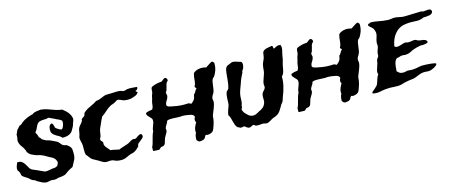

<svg xmlns="http://www.w3.org/2000/svg" viewBox="-46 -1018 3566 1515"><g transform="rotate(-15 1737.5 -260.0)"><path d="M349.6 -408.2Q358.4 -404.3 361.3 -397.9Q364.3 -391.6 365.7 -384.8Q367.2 -377.9 369.1 -371.1Q371.1 -364.3 378.9 -360.4Q380.9 -358.4 385.7 -355.5Q390.6 -352.5 396.5 -349.1Q402.3 -345.7 407.7 -343.3Q413.1 -340.8 416 -341.8Q421.9 -342.8 426.8 -350.6Q431.6 -358.4 435.1 -368.7Q438.5 -378.9 439.5 -389.6Q440.4 -400.4 438.5 -407.2Q436.5 -410.2 427.7 -415.5Q418.9 -420.9 414.1 -422.9Q400.4 -427.7 388.7 -434.6Q377 -441.4 363.3 -446.3Q357.4 -448.2 351.1 -452.6Q344.7 -457 338.9 -457Q335 -458 330.1 -455.6Q325.2 -453.1 320.3 -453.1Q314.5 -452.1 306.2 -452.6Q297.9 -453.1 289.1 -452.1Q280.3 -451.2 271 -449.2Q261.7 -447.3 254.9 -442.4Q242.2 -431.6 236.8 -418.5Q231.4 -405.3 222.7 -388.7Q220.7 -384.8 215.8 -379.9Q210.9 -375 210.9 -368.2Q210.9 -364.3 214.4 -361.3Q217.8 -358.4 219.7 -352.5Q222.7 -346.7 223.6 -340.3Q224.6 -334 226.6 -329.1Q229.5 -326.2 232.4 -323.7Q235.4 -321.3 237.3 -319.3Q240.2 -316.4 241.7 -312.5Q243.2 -308.6 246.1 -306.6Q251 -303.7 263.2 -296.4Q275.4 -289.1 286.1 -287.1Q304.7 -283.2 319.8 -274.9Q335 -266.6 349.6 -260.7Q360.4 -255.9 366.7 -249.5Q373 -243.2 377.9 -236.8Q382.8 -230.5 388.2 -224.6Q393.6 -218.8 403.3 -215.8Q408.2 -213.9 412.1 -213.9Q416 -213.9 420.9 -211.9Q425.8 -210 430.7 -205.6Q435.5 -201.2 441.4 -196.3Q445.3 -192.4 448.7 -188Q452.1 -183.6 454.1 -179.7Q457 -173.8 458 -164.6Q459 -155.3 459 -149.4Q460 -126 458 -112.3Q456.1 -98.6 451.2 -86.9Q446.3 -75.2 439 -63.5Q431.6 -51.8 422.9 -33.2Q410.2 -27.3 396.5 -20Q382.8 -12.7 373 -4.9Q368.2 -1 359.4 4.9Q350.6 10.7 343.8 12.7Q330.1 17.6 310.5 18.6Q291 19.5 274.4 25.4Q264.6 28.3 251.5 26.4Q238.3 24.4 227.5 25.4Q214.8 27.3 206.1 29.8Q197.3 32.2 185.5 30.3Q171.9 28.3 155.3 20Q138.7 11.7 126 3.9Q121.1 2 118.2 -1.5Q115.2 -4.9 110.4 -7.8Q103.5 -11.7 96.7 -13.2Q89.8 -14.6 84 -19.5Q78.1 -24.4 73.2 -28.8Q68.4 -33.2 63.5 -38.1Q51.8 -45.9 37.6 -54.2Q23.4 -62.5 17.6 -71.3Q13.7 -76.2 13.2 -84.5Q12.7 -92.8 8.8 -100.6Q6.8 -107.4 2 -112.3Q-2.9 -117.2 -3.9 -122.1Q-6.8 -135.7 -1 -152.3Q4.9 -168.9 9.8 -180.7Q28.3 -183.6 40.5 -177.2Q52.7 -170.9 61.5 -160.2Q70.3 -149.4 77.1 -136.2Q84 -123 90.8 -113.3Q98.6 -100.6 115.2 -93.8Q131.8 -86.9 147.5 -80.1Q153.3 -77.1 158.7 -74.7Q164.1 -72.3 168.9 -70.3Q181.6 -65.4 190.9 -60.1Q200.2 -54.7 210.9 -53.7Q220.7 -53.7 230 -55.2Q239.3 -56.6 251 -58.6Q262.7 -62.5 274.4 -62Q286.1 -61.5 296.9 -66.4Q309.6 -71.3 311.5 -78.1Q313.5 -85 320.3 -96.7Q316.4 -115.2 311.5 -123Q306.6 -130.9 293.9 -141.6Q289.1 -145.5 282.7 -147.9Q276.4 -150.4 271.5 -153.3Q251 -166 226.6 -178.7Q202.1 -191.4 172.9 -196.3Q154.3 -202.1 134.3 -212.4Q114.3 -222.7 105.5 -240.2Q102.5 -244.1 102.1 -248Q101.6 -252 99.6 -256.8Q91.8 -276.4 77.6 -293.9Q63.5 -311.5 58.6 -334Q56.6 -340.8 57.6 -348.1Q58.6 -355.5 60.1 -362.3Q61.5 -369.1 62.5 -377Q63.5 -384.8 61.5 -393.6Q65.4 -397.5 66.4 -401.4Q67.4 -405.3 69.3 -409.2Q73.2 -415 74.7 -421.4Q76.2 -427.7 83 -433.6Q89.8 -439.5 94.2 -445.8Q98.6 -452.1 103.5 -456.1Q106.4 -458 110.4 -458.5Q114.3 -459 117.2 -460.9Q122.1 -463.9 126 -468.3Q129.9 -472.7 134.8 -476.6Q154.3 -491.2 178.7 -501.5Q203.1 -511.7 228.5 -517.6Q232.4 -522.5 241.2 -525.9Q250 -529.3 260.3 -530.8Q270.5 -532.2 280.3 -533.2Q290 -534.2 296.9 -535.2Q327.1 -531.2 345.2 -525.4Q363.3 -519.5 379.4 -513.2Q395.5 -506.8 414.1 -501Q432.6 -495.1 461.9 -491.2Q473.6 -482.4 486.8 -470.2Q500 -458 509.8 -443.4Q519.5 -428.7 523.9 -412.6Q528.3 -396.5 521.5 -379.9Q516.6 -370.1 513.7 -357.9Q510.7 -345.7 504.9 -335.9Q500 -328.1 494.6 -317.4Q489.3 -306.6 482.4 -299.8Q468.8 -286.1 447.3 -280.3Q425.8 -274.4 405.3 -276.4Q399.4 -286.1 387.2 -293Q375 -299.8 362.8 -307.1Q350.6 -314.5 340.3 -323.7Q330.1 -333 327.1 -346.7Q324.2 -363.3 328.6 -381.8Q333 -400.4 349.6 -408.2Z M1078.1 -511.7Q1080.1 -501 1073.7 -493.7Q1067.4 -486.3 1057.6 -484.4Q1059.6 -477.5 1064.5 -476.1Q1069.3 -474.6 1071.3 -469.7Q1063.5 -454.1 1045.4 -446.8Q1027.3 -439.5 1007.8 -434.6Q996.1 -432.6 982.9 -432.6Q969.7 -432.6 958 -434.6Q941.4 -437.5 926.8 -445.8Q912.1 -454.1 898.4 -452.1Q894.5 -451.2 890.1 -447.3Q885.7 -443.4 880.9 -441.4Q871.1 -434.6 856.9 -430.2Q842.8 -425.8 835 -420.9Q812.5 -408.2 793 -389.6Q773.4 -371.1 752 -357.4Q744.1 -341.8 736.8 -326.7Q729.5 -311.5 721.7 -292Q717.8 -283.2 713.4 -273.9Q709 -264.6 707 -255.9Q705.1 -247.1 703.6 -234.4Q702.1 -221.7 699.2 -210.9Q697.3 -203.1 692.9 -197.3Q688.5 -191.4 689.5 -182.6Q691.4 -174.8 697.8 -169.9Q704.1 -165 706.1 -158.2Q708 -154.3 706.5 -149.9Q705.1 -145.5 706.1 -140.6Q710 -124 723.1 -110.4Q736.3 -96.7 745.1 -84Q765.6 -82 781.7 -77.6Q797.9 -73.2 815.4 -70.3Q832 -78.1 849.1 -83Q866.2 -87.9 885.7 -94.7Q900.4 -99.6 914.6 -109.9Q928.7 -120.1 944.3 -122.1Q947.3 -122.1 951.2 -120.6Q955.1 -119.1 958 -120.1Q965.8 -121.1 971.7 -126Q977.5 -130.9 983.9 -135.3Q990.2 -139.6 997.6 -142.6Q1004.9 -145.5 1014.6 -143.6Q1024.4 -127 1018.1 -117.2Q1011.7 -107.4 1000 -99.1Q988.3 -90.8 977.1 -81.1Q965.8 -71.3 965.8 -55.7Q957 -45.9 944.3 -35.2Q931.6 -24.4 915 -17.6Q908.2 -15.6 900.9 -14.2Q893.6 -12.7 887.7 -10.7Q867.2 -2.9 849.6 5.9Q832 14.6 805.7 13.7Q790 13.7 777.3 10.7Q766.6 8.8 757.3 3.9Q748 -1 737.3 -2.9Q723.6 -4.9 710 -2.9Q696.3 -1 684.6 -2.9Q672.9 -4.9 660.2 -12.2Q647.5 -19.5 635.7 -27.3Q623 -34.2 611.8 -40.5Q600.6 -46.9 589.8 -52.7Q577.1 -61.5 568.8 -74.7Q560.5 -87.9 548.8 -98.6Q543.9 -118.2 544.9 -137.2Q545.9 -156.2 544.9 -175.8Q543.9 -193.4 538.6 -211.9Q533.2 -230.5 535.2 -245.1Q537.1 -252 540 -259.8Q543 -267.6 543.9 -276.4Q545.9 -290 548.3 -301.3Q550.8 -312.5 556.6 -323.2Q560.5 -330.1 565.9 -335.9Q571.3 -341.8 576.7 -347.7Q582 -353.5 585.9 -360.4Q589.8 -367.2 590.8 -377.9Q596.7 -385.7 605 -389.6Q613.3 -393.6 618.2 -401.4Q621.1 -406.2 621.1 -411.1Q621.1 -416 625 -420.9Q629.9 -426.8 639.6 -433.6Q649.4 -440.4 656.2 -445.3Q675.8 -456.1 697.3 -465.3Q718.8 -474.6 737.3 -488.3Q749 -488.3 760.3 -491.7Q771.5 -495.1 781.7 -499.5Q792 -503.9 802.7 -508.3Q813.5 -512.7 825.2 -514.6Q835.9 -515.6 848.6 -515.1Q861.3 -514.6 873 -515.6Q890.6 -516.6 908.7 -517.1Q926.8 -517.6 941.4 -515.6Q948.2 -514.6 955.1 -511.2Q961.9 -507.8 969.7 -507.8Q976.6 -507.8 983.9 -510.7Q991.2 -513.7 998 -514.6Q1017.6 -516.6 1038.1 -515.1Q1058.6 -513.7 1078.1 -511.7Z M1715.8 -538.1Q1716.8 -504.9 1708.5 -479.5Q1700.2 -454.1 1686.5 -433.6Q1682.6 -428.7 1677.7 -425.3Q1672.9 -421.9 1670.9 -417Q1665 -406.2 1663.6 -393.1Q1662.1 -379.9 1659.2 -365.2Q1657.2 -352.5 1655.8 -339.4Q1654.3 -326.2 1649.4 -314.5Q1646.5 -306.6 1643.1 -302.2Q1639.6 -297.9 1636.7 -292.5Q1633.8 -287.1 1631.3 -280.8Q1628.9 -274.4 1628.9 -262.7Q1628.9 -258.8 1630.4 -253.9Q1631.8 -249 1631.8 -246.1Q1630.9 -221.7 1619.6 -194.3Q1608.4 -167 1598.6 -141.6Q1595.7 -133.8 1595.7 -125.5Q1595.7 -117.2 1593.8 -106.4Q1592.8 -97.7 1589.4 -85Q1585.9 -72.3 1581.5 -59.1Q1577.1 -45.9 1572.3 -34.2Q1567.4 -22.5 1562.5 -17.6Q1558.6 -13.7 1551.3 -9.8Q1543.9 -5.9 1535.6 -3.9Q1527.3 -2 1519.5 -2Q1511.7 -2 1505.9 -5.9Q1498 -2.9 1494.1 8.3Q1490.2 19.5 1479.5 25.4Q1473.6 28.3 1460 30.8Q1446.3 33.2 1440.4 31.2Q1434.6 29.3 1430.7 24.4Q1426.8 19.5 1421.9 14.6Q1421.9 -2 1424.3 -16.6Q1426.8 -31.2 1433.6 -41Q1430.7 -65.4 1438.5 -85.4Q1446.3 -105.5 1457 -122.1Q1449.2 -129.9 1450.2 -143.1Q1451.2 -156.2 1458 -164.1Q1457 -173.8 1450.2 -179.7Q1443.4 -185.5 1433.1 -188.5Q1422.9 -191.4 1411.1 -192.9Q1399.4 -194.3 1389.6 -196.3Q1372.1 -198.2 1364.3 -197.8Q1356.4 -197.3 1342.8 -196.3Q1327.1 -196.3 1313 -197.3Q1298.8 -198.2 1285.6 -198.7Q1272.5 -199.2 1260.3 -198.2Q1248 -197.3 1237.3 -191.4Q1236.3 -182.6 1232.4 -175.8Q1228.5 -168.9 1224.1 -162.6Q1219.7 -156.2 1216.3 -148.9Q1212.9 -141.6 1211.9 -132.8Q1211.9 -129.9 1213.4 -126Q1214.8 -122.1 1213.9 -119.1Q1211.9 -105.5 1198.7 -86.4Q1185.5 -67.4 1180.7 -45.9Q1178.7 -35.2 1174.3 -24.4Q1169.9 -13.7 1161.1 -8.8Q1156.2 -5.9 1150.4 -5.9Q1144.5 -5.9 1139.6 -3.9Q1131.8 0 1128.4 5.4Q1125 10.7 1117.2 12.7Q1114.3 12.7 1106.9 12.2Q1099.6 11.7 1092.3 11.7Q1085 11.7 1078.6 11.2Q1072.3 10.7 1070.3 8.8Q1068.4 2.9 1069.8 -4.9Q1071.3 -12.7 1069.3 -19.5Q1076.2 -32.2 1081.1 -48.3Q1085.9 -64.5 1089.8 -80.6Q1093.8 -96.7 1098.6 -111.8Q1103.5 -127 1110.4 -139.6Q1110.4 -152.3 1113.8 -163.6Q1117.2 -174.8 1121.6 -185.1Q1126 -195.3 1128.9 -206.1Q1131.8 -216.8 1130.9 -228.5Q1129.9 -237.3 1123.5 -244.1Q1117.2 -251 1109.9 -258.3Q1102.5 -265.6 1096.7 -273.4Q1090.8 -281.2 1091.8 -291Q1093.8 -294.9 1101.1 -297.9Q1108.4 -300.8 1116.7 -302.7Q1125 -304.7 1133.3 -305.7Q1141.6 -306.6 1146.5 -307.6Q1155.3 -319.3 1157.2 -334Q1159.2 -348.6 1161.1 -363.3Q1163.1 -374 1166.5 -382.8Q1169.9 -391.6 1171.9 -405.3Q1172.9 -413.1 1176.3 -419.9Q1179.7 -426.8 1181.6 -434.6Q1184.6 -447.3 1184.1 -458.5Q1183.6 -469.7 1190.4 -480.5Q1204.1 -488.3 1227.5 -494.6Q1251 -501 1268.6 -501Q1275.4 -501 1280.3 -504.9Q1285.2 -508.8 1290 -513.2Q1294.9 -517.6 1300.3 -520.5Q1305.7 -523.4 1311.5 -522.5Q1316.4 -521.5 1320.8 -515.1Q1325.2 -508.8 1325.2 -503.9Q1326.2 -496.1 1320.3 -491.7Q1314.5 -487.3 1311.5 -481.4Q1306.6 -470.7 1303.2 -454.1Q1299.8 -437.5 1294.9 -423.8Q1293 -419.9 1290 -416.5Q1287.1 -413.1 1286.1 -410.2Q1285.2 -402.3 1288.6 -392.6Q1292 -382.8 1288.1 -373Q1284.2 -358.4 1273.9 -344.2Q1263.7 -330.1 1263.7 -309.6Q1268.6 -301.8 1278.3 -298.3Q1288.1 -294.9 1297.9 -293Q1319.3 -288.1 1346.2 -284.2Q1373 -280.3 1400.4 -280.3Q1415 -280.3 1429.7 -281.2Q1444.3 -282.2 1456.1 -271.5Q1473.6 -283.2 1482.9 -295.9Q1492.2 -308.6 1496.1 -336.9Q1506.8 -344.7 1512.2 -357.4Q1517.6 -370.1 1528.3 -377.9Q1527.3 -382.8 1522.5 -386.2Q1517.6 -389.6 1517.6 -396.5Q1516.6 -400.4 1519.5 -403.3Q1522.5 -406.2 1524.4 -411.1Q1530.3 -433.6 1531.2 -454.6Q1532.2 -475.6 1540 -501Q1557.6 -517.6 1585.4 -522.9Q1613.3 -528.3 1644.5 -518.6Q1658.2 -526.4 1672.4 -536.6Q1686.5 -546.9 1699.2 -551.8Q1706.1 -549.8 1709 -545.4Q1711.9 -541 1715.8 -538.1Z M2187.5 -548.8Q2195.3 -546.9 2195.3 -537.6Q2195.3 -528.3 2199.2 -523.4Q2209 -529.3 2223.6 -535.6Q2238.3 -542 2256.8 -539.1Q2261.7 -527.3 2261.7 -517.1Q2261.7 -506.8 2259.8 -497.1Q2257.8 -487.3 2254.9 -477.1Q2252 -466.8 2250 -455.1Q2248 -435.5 2245.1 -424.8Q2242.2 -414.1 2238.3 -399.4Q2233.4 -383.8 2231 -368.7Q2228.5 -353.5 2225.6 -339.8Q2222.7 -326.2 2217.8 -314.9Q2212.9 -303.7 2203.1 -294.9Q2204.1 -254.9 2193.8 -213.9Q2183.6 -172.9 2169.9 -140.6Q2166 -131.8 2163.6 -122.1Q2161.1 -112.3 2158.2 -105.5Q2155.3 -99.6 2150.9 -94.2Q2146.5 -88.9 2141.6 -83Q2127.9 -57.6 2112.8 -35.6Q2097.7 -13.7 2070.3 -2.9Q2062.5 0 2056.2 2Q2049.8 3.9 2043 7.8Q2034.2 12.7 2020 21.5Q2005.9 30.3 1993.2 31.2Q1986.3 31.2 1977.5 28.3Q1968.8 25.4 1960.9 25.4Q1952.1 25.4 1941.9 26.9Q1931.6 28.3 1922.4 28.3Q1913.1 28.3 1905.3 26.4Q1897.5 24.4 1892.6 16.6Q1880.9 14.6 1871.1 21.5Q1861.3 28.3 1850.6 28.3Q1838.9 27.3 1830.6 19.5Q1822.3 11.7 1811.5 6.8Q1804.7 10.7 1798.8 10.3Q1793 9.8 1786.1 11.7Q1780.3 7.8 1774.4 6.3Q1768.6 4.9 1762.7 1Q1752 -7.8 1746.6 -22Q1741.2 -36.1 1737.3 -52.2Q1733.4 -68.4 1729 -83.5Q1724.6 -98.6 1715.8 -109.4Q1718.8 -129.9 1724.6 -147.5Q1730.5 -165 1737.3 -181.6Q1740.2 -193.4 1740.7 -207.5Q1741.2 -221.7 1741.7 -235.8Q1742.2 -250 1744.1 -264.2Q1746.1 -278.3 1751 -290Q1752.9 -294.9 1759.8 -300.3Q1766.6 -305.7 1769.5 -310.5Q1772.5 -318.4 1774.4 -328.6Q1776.4 -338.9 1778.3 -346.7Q1780.3 -359.4 1782.2 -377.9Q1784.2 -396.5 1785.2 -410.2Q1787.1 -435.5 1791.5 -458.5Q1795.9 -481.4 1813.5 -491.2Q1828.1 -495.1 1840.3 -502Q1852.5 -508.8 1873 -504.9Q1877.9 -503.9 1885.3 -501.5Q1892.6 -499 1898.4 -497.1Q1912.1 -493.2 1920.4 -490.7Q1928.7 -488.3 1930.7 -471.7Q1931.6 -466.8 1929.7 -455.6Q1927.7 -444.3 1924.8 -436.5Q1922.9 -431.6 1918.9 -427.7Q1915 -423.8 1913.1 -418.9Q1911.1 -416 1911.6 -412.1Q1912.1 -408.2 1910.2 -405.3Q1908.2 -400.4 1902.3 -389.6Q1896.5 -378.9 1894.5 -374Q1888.7 -363.3 1884.8 -351.6Q1880.9 -339.8 1876 -326.2Q1870.1 -309.6 1862.3 -289.1Q1854.5 -268.6 1849.6 -248Q1845.7 -227.5 1845.7 -209.5Q1845.7 -191.4 1842.8 -172.9Q1840.8 -165 1837.9 -158.2Q1835 -151.4 1836.9 -140.6Q1826.2 -129.9 1830.1 -119.1Q1834 -108.4 1841.8 -96.7Q1847.7 -90.8 1854.5 -83Q1861.3 -75.2 1870.1 -68.4Q1878.9 -61.5 1890.6 -58.1Q1902.3 -54.7 1917 -56.6Q1926.8 -58.6 1937.5 -64.5Q1948.2 -70.3 1957 -75.2Q1976.6 -83 1991.2 -95.2Q2005.9 -107.4 2012.7 -127Q2016.6 -136.7 2017.1 -146Q2017.6 -155.3 2017.1 -164.6Q2016.6 -173.8 2017.1 -184.1Q2017.6 -194.3 2022.5 -206.1Q2027.3 -216.8 2037.1 -225.6Q2046.9 -234.4 2049.8 -246.1Q2051.8 -252 2050.3 -257.3Q2048.8 -262.7 2048.8 -268.6Q2048.8 -282.2 2052.7 -295.9Q2056.6 -309.6 2062 -323.7Q2067.4 -337.9 2071.8 -351.6Q2076.2 -365.2 2077.1 -378.9Q2078.1 -391.6 2079.1 -400.4Q2080.1 -409.2 2081.5 -416.5Q2083 -423.8 2085 -431.2Q2086.9 -438.5 2091.8 -448.2Q2096.7 -457 2100.6 -467.3Q2104.5 -477.5 2106.4 -493.2Q2108.4 -498 2108.4 -505.4Q2108.4 -512.7 2111.3 -518.6Q2115.2 -527.3 2124 -532.7Q2132.8 -538.1 2143.6 -541Q2154.3 -543.9 2166 -545.4Q2177.7 -546.9 2187.5 -548.8Z M2903.3 -538.1Q2904.3 -504.9 2896 -479.5Q2887.7 -454.1 2874 -433.6Q2870.1 -428.7 2865.2 -425.3Q2860.4 -421.9 2858.4 -417Q2852.5 -406.2 2851.1 -393.1Q2849.6 -379.9 2846.7 -365.2Q2844.7 -352.5 2843.3 -339.4Q2841.8 -326.2 2836.9 -314.5Q2834 -306.6 2830.6 -302.2Q2827.1 -297.9 2824.2 -292.5Q2821.3 -287.1 2818.8 -280.8Q2816.4 -274.4 2816.4 -262.7Q2816.4 -258.8 2817.9 -253.9Q2819.3 -249 2819.3 -246.1Q2818.4 -221.7 2807.1 -194.3Q2795.9 -167 2786.1 -141.6Q2783.2 -133.8 2783.2 -125.5Q2783.2 -117.2 2781.2 -106.4Q2780.3 -97.7 2776.9 -85Q2773.4 -72.3 2769 -59.1Q2764.6 -45.9 2759.8 -34.2Q2754.9 -22.5 2750 -17.6Q2746.1 -13.7 2738.8 -9.8Q2731.4 -5.9 2723.1 -3.9Q2714.8 -2 2707 -2Q2699.2 -2 2693.4 -5.9Q2685.5 -2.9 2681.6 8.3Q2677.7 19.5 2667 25.4Q2661.1 28.3 2647.5 30.8Q2633.8 33.2 2627.9 31.2Q2622.1 29.3 2618.2 24.4Q2614.3 19.5 2609.4 14.6Q2609.4 -2 2611.8 -16.6Q2614.3 -31.2 2621.1 -41Q2618.2 -65.4 2626 -85.4Q2633.8 -105.5 2644.5 -122.1Q2636.7 -129.9 2637.7 -143.1Q2638.7 -156.2 2645.5 -164.1Q2644.5 -173.8 2637.7 -179.7Q2630.9 -185.5 2620.6 -188.5Q2610.4 -191.4 2598.6 -192.9Q2586.9 -194.3 2577.1 -196.3Q2559.6 -198.2 2551.8 -197.8Q2543.9 -197.3 2530.3 -196.3Q2514.6 -196.3 2500.5 -197.3Q2486.3 -198.2 2473.1 -198.7Q2460 -199.2 2447.8 -198.2Q2435.5 -197.3 2424.8 -191.4Q2423.8 -182.6 2419.9 -175.8Q2416 -168.9 2411.6 -162.6Q2407.2 -156.2 2403.8 -148.9Q2400.4 -141.6 2399.4 -132.8Q2399.4 -129.9 2400.9 -126Q2402.3 -122.1 2401.4 -119.1Q2399.4 -105.5 2386.2 -86.4Q2373 -67.4 2368.2 -45.9Q2366.2 -35.2 2361.8 -24.4Q2357.4 -13.7 2348.6 -8.8Q2343.8 -5.9 2337.9 -5.9Q2332 -5.9 2327.1 -3.9Q2319.3 0 2315.9 5.4Q2312.5 10.7 2304.7 12.7Q2301.8 12.7 2294.4 12.2Q2287.1 11.7 2279.8 11.7Q2272.5 11.7 2266.1 11.2Q2259.8 10.7 2257.8 8.8Q2255.9 2.9 2257.3 -4.9Q2258.8 -12.7 2256.8 -19.5Q2263.7 -32.2 2268.6 -48.3Q2273.4 -64.5 2277.3 -80.6Q2281.2 -96.7 2286.1 -111.8Q2291 -127 2297.9 -139.6Q2297.9 -152.3 2301.3 -163.6Q2304.7 -174.8 2309.1 -185.1Q2313.5 -195.3 2316.4 -206.1Q2319.3 -216.8 2318.4 -228.5Q2317.4 -237.3 2311 -244.1Q2304.7 -251 2297.4 -258.3Q2290 -265.6 2284.2 -273.4Q2278.3 -281.2 2279.3 -291Q2281.2 -294.9 2288.6 -297.9Q2295.9 -300.8 2304.2 -302.7Q2312.5 -304.7 2320.8 -305.7Q2329.1 -306.6 2334 -307.6Q2342.8 -319.3 2344.7 -334Q2346.7 -348.6 2348.6 -363.3Q2350.6 -374 2354 -382.8Q2357.4 -391.6 2359.4 -405.3Q2360.4 -413.1 2363.8 -419.9Q2367.2 -426.8 2369.1 -434.6Q2372.1 -447.3 2371.6 -458.5Q2371.1 -469.7 2377.9 -480.5Q2391.6 -488.3 2415 -494.6Q2438.5 -501 2456.1 -501Q2462.9 -501 2467.8 -504.9Q2472.7 -508.8 2477.5 -513.2Q2482.4 -517.6 2487.8 -520.5Q2493.2 -523.4 2499 -522.5Q2503.9 -521.5 2508.3 -515.1Q2512.7 -508.8 2512.7 -503.9Q2513.7 -496.1 2507.8 -491.7Q2502 -487.3 2499 -481.4Q2494.1 -470.7 2490.7 -454.1Q2487.3 -437.5 2482.4 -423.8Q2480.5 -419.9 2477.5 -416.5Q2474.6 -413.1 2473.6 -410.2Q2472.7 -402.3 2476.1 -392.6Q2479.5 -382.8 2475.6 -373Q2471.7 -358.4 2461.4 -344.2Q2451.2 -330.1 2451.2 -309.6Q2456.1 -301.8 2465.8 -298.3Q2475.6 -294.9 2485.4 -293Q2506.8 -288.1 2533.7 -284.2Q2560.5 -280.3 2587.9 -280.3Q2602.5 -280.3 2617.2 -281.2Q2631.8 -282.2 2643.6 -271.5Q2661.1 -283.2 2670.4 -295.9Q2679.7 -308.6 2683.6 -336.9Q2694.3 -344.7 2699.7 -357.4Q2705.1 -370.1 2715.8 -377.9Q2714.8 -382.8 2710 -386.2Q2705.1 -389.6 2705.1 -396.5Q2704.1 -400.4 2707 -403.3Q2710 -406.2 2711.9 -411.1Q2717.8 -433.6 2718.8 -454.6Q2719.7 -475.6 2727.5 -501Q2745.1 -517.6 2772.9 -522.9Q2800.8 -528.3 2832 -518.6Q2845.7 -526.4 2859.9 -536.6Q2874 -546.9 2886.7 -551.8Q2893.6 -549.8 2896.5 -545.4Q2899.4 -541 2903.3 -538.1Z M3403.3 -456.1Q3377 -443.4 3350.6 -443.4Q3324.2 -443.4 3292 -445.3Q3283.2 -445.3 3272.9 -444.3Q3262.7 -443.4 3253.9 -442.4Q3208 -437.5 3176.8 -407.7Q3145.5 -377.9 3130.9 -333Q3126 -316.4 3123 -302.7Q3120.1 -289.1 3135.7 -287.1Q3145.5 -285.2 3155.3 -287.1Q3165 -289.1 3175.3 -292.5Q3185.5 -295.9 3195.3 -298.8Q3205.1 -301.8 3214.8 -301.8Q3218.8 -301.8 3222.2 -299.8Q3225.6 -297.9 3229.5 -297.9Q3246.1 -295.9 3264.6 -300.3Q3283.2 -304.7 3298.8 -300.8Q3301.8 -299.8 3304.2 -297.4Q3306.6 -294.9 3311.5 -293Q3324.2 -288.1 3341.8 -286.6Q3359.4 -285.2 3370.1 -280.3Q3375 -278.3 3379.9 -272.9Q3384.8 -267.6 3384.8 -265.6Q3384.8 -254.9 3372.1 -252Q3359.4 -249 3350.6 -248Q3342.8 -247.1 3335 -248Q3327.1 -249 3319.3 -247.1Q3305.7 -245.1 3293 -241.7Q3280.3 -238.3 3265.6 -233.4Q3249 -227.5 3234.4 -219.2Q3219.7 -210.9 3202.1 -209Q3189.5 -207 3177.7 -209Q3166 -210.9 3152.3 -209Q3147.5 -208 3143.1 -206.1Q3138.7 -204.1 3133.8 -203.1Q3125 -201.2 3120.6 -200.7Q3116.2 -200.2 3113.8 -198.2Q3111.3 -196.3 3108.9 -192.4Q3106.4 -188.5 3101.6 -180.7Q3093.8 -163.1 3091.8 -143.1Q3089.8 -123 3087.9 -100.6Q3098.6 -89.8 3108.4 -83.5Q3118.2 -77.1 3138.7 -77.1Q3149.4 -77.1 3155.8 -79.6Q3162.1 -82 3172.9 -83Q3183.6 -83 3194.3 -81.5Q3205.1 -80.1 3218.8 -81.1Q3247.1 -83 3266.6 -88.4Q3286.1 -93.8 3314.5 -91.8Q3320.3 -91.8 3335.4 -90.8Q3350.6 -89.8 3366.2 -88.4Q3381.8 -86.9 3394 -84Q3406.2 -81.1 3406.2 -76.2Q3406.2 -70.3 3398.9 -64Q3391.6 -57.6 3382.3 -52.2Q3373 -46.9 3363.8 -43.5Q3354.5 -40 3351.6 -39.1Q3335 -34.2 3319.3 -36.6Q3303.7 -39.1 3285.2 -37.1Q3271.5 -35.2 3260.7 -31.2Q3250 -27.3 3239.3 -22.9Q3228.5 -18.6 3217.3 -14.2Q3206.1 -9.8 3191.4 -8.8Q3171.9 -6.8 3158.2 -4.4Q3144.5 -2 3126 2Q3118.2 3.9 3111.3 6.3Q3104.5 8.8 3096.7 10.7Q3068.4 16.6 3035.6 13.2Q3002.9 9.8 2964.8 13.7Q2940.4 16.6 2921.4 21Q2902.3 25.4 2882.8 23.4Q2876 22.5 2869.6 22Q2863.3 21.5 2858.4 16.6Q2860.4 8.8 2867.2 2.9Q2874 -2.9 2880.9 -7.8Q2887.7 -13.7 2894 -20Q2900.4 -26.4 2906.2 -32.2Q2912.1 -40 2916 -51.3Q2919.9 -62.5 2923.3 -74.2Q2926.8 -85.9 2931.2 -96.2Q2935.5 -106.4 2942.4 -114.3Q2934.6 -131.8 2942.9 -154.3Q2951.2 -176.8 2958 -201.2Q2960 -207 2960 -212.9Q2960 -218.8 2961.9 -223.6Q2963.9 -233.4 2970.7 -240.7Q2977.5 -248 2979.5 -255.9Q2980.5 -260.7 2980 -265.6Q2979.5 -270.5 2980.5 -275.4Q2982.4 -290 2987.8 -303.2Q2993.2 -316.4 2995.1 -327.1Q2997.1 -335 2995.6 -343.3Q2994.1 -351.6 2995.1 -359.4Q2997.1 -378.9 3003.4 -396.5Q3009.8 -414.1 3010.7 -427.7Q3011.7 -438.5 3007.8 -451.2Q3003.9 -463.9 3000 -470.7Q2997.1 -475.6 2991.2 -481Q2985.4 -486.3 2979.5 -491.2Q2973.6 -496.1 2969.2 -500.5Q2964.8 -504.9 2964.8 -508.8Q2965.8 -519.5 2973.6 -520Q2981.4 -520.5 2988.3 -526.4Q3023.4 -525.4 3055.2 -518.6Q3086.9 -511.7 3121.1 -509.8Q3133.8 -507.8 3147.5 -510.3Q3161.1 -512.7 3173.8 -513.7Q3194.3 -514.6 3220.2 -507.8Q3246.1 -501 3271.5 -502.9Q3305.7 -504.9 3335.9 -504.9Q3366.2 -504.9 3399.4 -506.8Q3405.3 -502 3417 -502.4Q3428.7 -502.9 3440.9 -504.4Q3453.1 -505.9 3463.4 -504.9Q3473.6 -503.9 3477.5 -496.1Q3483.4 -482.4 3475.6 -472.7Q3467.8 -462.9 3454.1 -460Q3450.2 -460 3443.4 -459Q3436.5 -458 3428.7 -457Q3420.9 -456.1 3413.6 -456.1Q3406.2 -456.1 3403.3 -456.1Z"/></g></svg>

Font: Trade Winds
Style: Regular
Weight: 400
Designer: Squid
Foundry: Font Diner, Inc DBA Sideshow
Version: Version 1.000